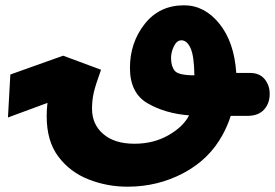

<svg xmlns="http://www.w3.org/2000/svg" viewBox="-20 -432 1037 724"><path d="M625 -213Q625 -236 636 -258Q647 -280 664 -280Q685 -280 698.5 -250.5Q712 -221 713 -148Q653 -148 639 -165Q625 -182 625 -213ZM461 272Q575 272 672 220.5Q769 169 819 77Q838 43 850 5H912Q954 5 975.5 -18.5Q997 -42 997 -78Q997 -110 978 -133.5Q959 -157 922 -157H871Q863 -274 807 -343Q751 -412 674 -412Q581 -412 525.5 -341.5Q470 -271 470 -176Q470 -81 536.5 -42.5Q603 -4 693 3Q671 46 615 78Q559 110 487 110Q412 110 369.5 73.5Q327 37 327 -22Q327 -54 333.5 -82.5Q340 -111 361 -169L218 -222L19 -151L10 11L159 -44Q156 -20 156 6Q156 100 200 158.5Q244 217 314 244.5Q384 272 461 272Z"/></svg>

Font: Noto Sans Arabic Condensed Black
Style: Regular
Weight: 900
Width: 3
Designer: Nadine Chahine
Foundry: Monotype Imaging Inc.
Version: 1.001